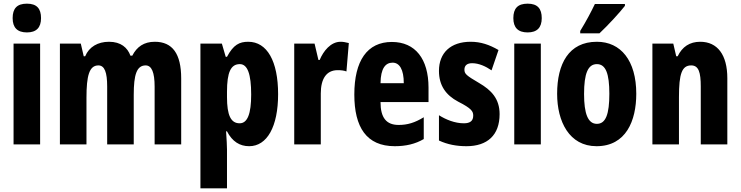

<svg xmlns="http://www.w3.org/2000/svg" viewBox="-20 -788 4042 1048"><path d="M127 -768C73 -768 49 -742 49 -689C49 -637 75 -611 127 -611C178 -611 204 -637 204 -689C204 -741 181 -768 127 -768ZM199 -550H54V0H199Z M825 -560C766 -560 727 -533 702 -484H692C676 -528 640 -560 575 -560C514 -560 466 -532 445 -481H437L421 -550H307V0H452V-255C452 -374 467 -431 517 -431C551 -431 565 -393 565 -316V0H710V-271C710 -380 726 -431 775 -431C808 -431 824 -393 824 -315V0H969V-360C969 -495 921 -560 825 -560Z M1335 -560C1287 -560 1254 -544 1219 -478H1212L1191 -550H1074V240H1219V28C1219 7 1217 -26 1214 -71H1219C1248 -15 1289 10 1340 10C1438 10 1498 -97 1498 -274C1498 -454 1438 -560 1335 -560ZM1289 -438C1331 -438 1351 -384 1351 -272C1351 -167 1331 -115 1288 -115C1240 -115 1219 -159 1219 -258V-287C1219 -394 1240 -438 1289 -438Z M1839 -560C1785 -560 1745 -509 1725 -461H1718L1697 -550H1586V0H1731V-278C1731 -357 1761 -405 1823 -405C1843 -405 1858 -403 1871 -398L1884 -553C1865 -558 1852 -560 1839 -560Z M2119 -559C1984 -559 1914 -456 1914 -272C1914 -94 1980 10 2135 10C2195 10 2247 -2 2293 -29V-148C2244 -118 2204 -106 2156 -106C2089 -106 2057 -145 2057 -231H2319V-310C2319 -466 2247 -559 2119 -559ZM2123 -446C2161 -446 2184 -408 2184 -334H2057C2058 -415 2084 -446 2123 -446Z M2707 -165C2707 -249 2662 -296 2595 -335C2525 -376 2515 -385 2515 -408C2515 -431 2530 -443 2557 -443C2594 -443 2631 -426 2663 -404L2701 -515C2651 -544 2604 -560 2549 -560C2440 -560 2376 -500 2376 -401C2376 -322 2413 -269 2481 -233C2554 -196 2563 -180 2563 -157C2563 -128 2546 -115 2512 -115C2463 -115 2414 -135 2376 -159V-21C2423 1 2473 10 2526 10C2640 10 2707 -50 2707 -165Z M2860 -768C2806 -768 2782 -742 2782 -689C2782 -637 2808 -611 2860 -611C2911 -611 2937 -637 2937 -689C2937 -741 2914 -768 2860 -768ZM2932 -550H2787V0H2932Z M3391 -756V-766H3227C3206 -722 3180 -673 3147 -619V-606H3252C3300 -651 3364 -721 3391 -756ZM3453 -276C3453 -458 3368 -560 3238 -560C3084 -560 3021 -439 3021 -276C3021 -125 3087 10 3236 10C3397 10 3453 -129 3453 -276ZM3168 -275C3168 -386 3189 -438 3238 -438C3287 -438 3306 -385 3306 -276C3306 -166 3287 -112 3238 -112C3189 -112 3168 -168 3168 -275Z M3802 -560C3745 -560 3704 -533 3679 -481H3671L3655 -550H3541V0H3686V-258C3686 -386 3702 -431 3753 -431C3794 -431 3805 -392 3805 -316V0H3950V-361C3950 -489 3896 -560 3802 -560Z"/></svg>

Font: Noto Sans Thai Looped ExtraCondensed ExtraBold
Style: Regular
Weight: 800
Width: 2
Designer: Sasikarn Vongin, Ben Mitchell
Foundry: The Fontpad Ltd
Version: Version 1.001